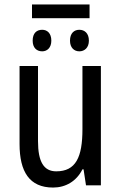

<svg xmlns="http://www.w3.org/2000/svg" viewBox="-20 -834 545 864"><path d="M383 -814H124V-752H383ZM170 -700C145 -700 127 -685 127 -651C127 -619 145 -603 170 -603C192 -603 211 -619 211 -651C211 -685 192 -700 170 -700ZM337 -700C314 -700 295 -685 295 -651C295 -619 314 -603 337 -603C360 -603 380 -619 380 -651C380 -685 360 -700 337 -700ZM434 -537H351V-253C351 -126 321 -63 233 -63C177 -63 151 -106 151 -199V-537H68V-186C68 -62 112 10 219 10C275 10 324 -18 351 -72H356L367 0H434Z"/></svg>

Font: Noto Sans Condensed
Style: Regular
Weight: 400
Width: 3
Designer: Monotype Design Team
Foundry: Monotype Imaging Inc.
Version: Version 2.013